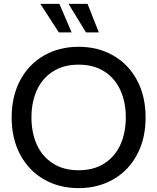

<svg xmlns="http://www.w3.org/2000/svg" viewBox="-20 -955 810 989"><path d="M40 -350Q40 -459 84 -541.5Q128 -624 206.5 -669Q285 -714 385 -714Q485 -714 563.5 -669Q642 -624 686 -541.5Q730 -459 730 -350Q730 -241 686 -158.5Q642 -76 563.5 -31Q485 14 385 14Q285 14 206.5 -31Q128 -76 84 -158.5Q40 -241 40 -350ZM628 -350Q628 -428 600.5 -489.5Q573 -551 518 -586.5Q463 -622 385 -622Q307 -622 252 -586.5Q197 -551 169.5 -489.5Q142 -428 142 -350Q142 -272 169.5 -210.5Q197 -149 252 -113.5Q307 -78 385 -78Q463 -78 518 -113.5Q573 -149 600.5 -210.5Q628 -272 628 -350ZM283 -788 188 -935H286L349 -788ZM423 -788 333 -935H431L489 -788Z"/></svg>

Font: Cabin
Style: Regular
Weight: 400
Designer: Pablo Impallari
Foundry: Pablo Impallari. http://www.impallari.com Igino Marini. http://www.ikern.com
Version: Version 2.001